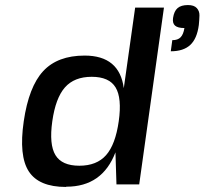

<svg xmlns="http://www.w3.org/2000/svg" viewBox="-20 -729 810 760"><path d="M243 10 241 11Q134 11 94 -50.5Q54 -112 74 -249Q94 -386 151 -447.5Q208 -509 315 -509Q453 -509 470 -380L515 -699H629L531 1H441L437 -126Q385 10 243 10ZM199.5 -115Q225 -73 294 -73Q363 -73 400 -115Q437 -157 450 -249Q463 -341 437.5 -383Q412 -425 343 -425Q274 -425 237 -383Q200 -341 187 -249Q174 -157 199.5 -115ZM725 -709H724ZM725 -709H724Q748 -709 759 -697Q770 -685 769.5 -667.5Q769 -650 767 -630Q760 -576 733 -551Q706 -526 656 -526L662 -570Q684 -570 695 -581.5Q706 -593 710 -618Q684 -618 673 -627.5Q662 -637 665 -658Q669 -685 683 -697Q697 -709 724 -709Z"/></svg>

Font: Fivo Sans Modern Med
Style: Italic
Weight: 450
Designer: Alexander Slobzheninov
Foundry: Alexander Slobzheninov
Version: 1.0